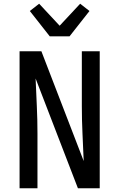

<svg xmlns="http://www.w3.org/2000/svg" viewBox="-20 -1010 640 1030"><path d="M85 0V-735H202L429 -146Q426 -220 422.5 -293.5Q419 -367 419 -441V-735H515V0H398L171 -589Q174 -515 177.5 -441.5Q181 -368 181 -294V0ZM247 -815 140 -951 190 -990 300 -872 410 -990 460 -951 353 -815Z"/></svg>

Font: Iosevka Fixed Curly Md Ex
Style: Regular
Weight: 500
Width: 7
Monospace: yes
Designer: Belleve Invis
Foundry: Belleve Invis
Version: Version 30.1.2